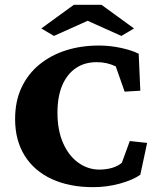

<svg xmlns="http://www.w3.org/2000/svg" viewBox="-20 -772 656 801"><path d="M368.2 8.8Q269.5 8.8 196.3 -24.9Q123 -58.6 83 -122.6Q43 -186.5 43 -275.4Q43 -349.6 69.8 -406.7Q96.7 -463.9 144.5 -502.9Q192.4 -542 255.4 -562Q318.4 -582 392.6 -582Q438.5 -582 483.9 -572.3Q529.3 -562.5 558.6 -547.9L565.4 -393.6L500 -389.6L462.9 -495.1Q444.3 -503.9 424.8 -508.3Q405.3 -512.7 383.8 -512.7Q333 -512.7 296.4 -487.8Q259.8 -462.9 239.7 -416Q219.7 -369.1 219.7 -301.8Q219.7 -228.5 243.2 -175.3Q266.6 -122.1 306.6 -93.3Q346.7 -64.5 394.5 -64.5Q421.9 -64.5 446.3 -71.3Q470.7 -78.1 488.3 -92.8L521.5 -183.6L593.8 -175.8L565.4 -43Q535.2 -21.5 481 -6.3Q426.8 8.8 368.2 8.8ZM539.1 -653.3 486.3 -622.1 312.5 -700.2H378.9L205.1 -622.1L152.3 -653.3L288.1 -752H403.3Z"/></svg>

Font: Crimson Pro ExtraBold
Style: Regular
Weight: 800
Designer: Jacques Le Bailly
Foundry: Baron von Fonthausen
Version: Version 1.003